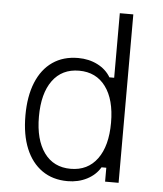

<svg xmlns="http://www.w3.org/2000/svg" viewBox="-58 -899 816 963"><g transform="rotate(5 350.0 -417.0)"><path d="M318 14Q243 14 189.5 -23.5Q136 -61 107.5 -130Q79 -199 79 -296Q79 -393 107.5 -462.5Q136 -532 189.5 -569Q243 -606 318 -606Q372 -606 415.5 -584Q459 -562 482 -523H506V-848H574V0H506V-70H482Q459 -31 415.5 -8.5Q372 14 318 14ZM328 -49Q414 -49 462 -114.5Q510 -180 510 -297Q510 -413 462 -478Q414 -543 328 -543Q242 -543 194.5 -478Q147 -413 147 -296Q147 -180 194.5 -114.5Q242 -49 328 -49Z"/></g></svg>

Font: Martian Mono SemiExpanded ExtraLight
Style: Regular
Weight: 250
Monospace: yes
Version: Version 0.930